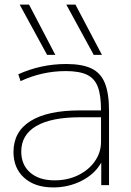

<svg xmlns="http://www.w3.org/2000/svg" viewBox="-20 -810 573 840"><path d="M186 -570 66 -790H107L222 -570ZM390 -570 270 -790H310L426 -570ZM213 10Q133 10 86 -32Q39 -74 39 -145Q39 -234 113.5 -280.5Q188 -327 330 -327H422Q422 -393 408 -430Q394 -467 360.5 -483Q327 -499 268 -499Q216 -499 166.5 -488Q117 -477 70 -455L60 -485Q108 -507 161 -518.5Q214 -530 270 -530Q339 -530 380 -510.5Q421 -491 439 -446Q457 -401 457 -325V0H423V-97H422Q394 -48 337 -19Q280 10 213 10ZM219 -21Q276 -21 322 -43.5Q368 -66 395 -104.5Q422 -143 422 -190V-297H332Q204 -297 138.5 -258.5Q73 -220 73 -147Q73 -89 112 -55Q151 -21 219 -21Z"/></svg>

Font: M PLUS 1 ExtraLight
Style: Regular
Weight: 250
Version: Version 1.001